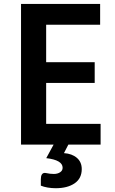

<svg xmlns="http://www.w3.org/2000/svg" viewBox="-20 -742 590 985"><path d="M496.1 -106.4V0H87.9V-721.7H493.7V-615.2H216.8V-422.9H465.8V-316.4H216.8V-106.4ZM399.4 125.5Q399.4 173.3 362.8 198.5Q326.2 223.6 265.6 223.6Q245.1 223.6 224.9 220.2Q204.6 216.8 189.5 210.4V177.7Q189.5 145 210.4 145Q212.4 145 217.3 146Q236.8 150.4 255.9 150.4Q275.4 150.4 288.3 141.8Q301.3 133.3 301.3 118.7Q301.3 79.1 217.3 69.3L254.9 0H330.6L308.1 43.5Q349.6 46.4 374.5 67.9Q399.4 89.4 399.4 125.5Z"/></svg>

Font: Lycee Sans SemiBold
Style: Regular
Weight: 600
Designer: Justin Alvin
Foundry: Alkove Design
Version: Version 1.030